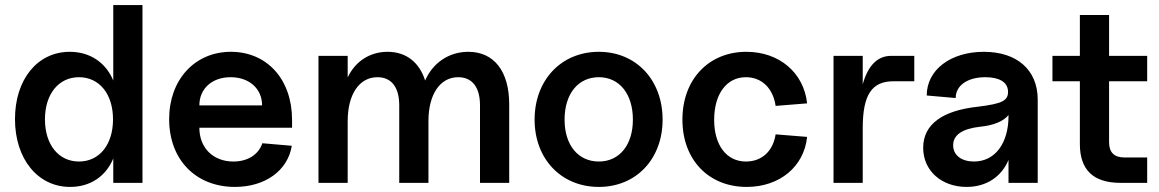

<svg xmlns="http://www.w3.org/2000/svg" viewBox="-20 -720 4563 756"><path d="M256 16C336 16 397 -26 426 -96V0H541V-700H426V-403C397 -473 335 -516 255 -516C127 -516 39 -407 39 -251C39 -94 129 16 256 16ZM291 -84C211 -84 157 -150 157 -250C157 -350 211 -416 291 -416C371 -416 425 -350 425 -250C425 -150 371 -84 291 -84Z M905 16C1024 16 1113 -48 1129 -146L1013 -156C998 -111 955 -84 899 -84C819 -84 765 -138 765 -217H1130V-248C1130 -407 1032 -516 889 -516C747 -516 646 -406 646 -251C646 -91 751 16 905 16ZM1012 -305H765C765 -371 815 -416 888 -416C961 -416 1012 -371 1012 -305Z M1870 -305V0H1985V-309C1985 -440 1925 -516 1824 -516C1747 -516 1684 -472 1654 -403C1631 -475 1579 -516 1506 -516C1435 -516 1378 -477 1349 -415V-500H1234V0H1349V-243C1349 -349 1395 -416 1466 -416C1521 -416 1552 -377 1552 -305V0H1667V-243C1667 -349 1713 -416 1784 -416C1839 -416 1870 -377 1870 -305Z M2338 16C2485 16 2589 -94 2589 -249C2589 -405 2485 -516 2338 -516C2190 -516 2085 -405 2085 -249C2085 -94 2190 16 2338 16ZM2338 -84C2256 -84 2203 -149 2203 -249C2203 -350 2256 -416 2338 -416C2419 -416 2472 -350 2472 -249C2472 -149 2419 -84 2338 -84Z M2920 16C3050 16 3146 -64 3158 -181L3034 -191C3024 -125 2980 -84 2917 -84C2841 -84 2792 -148 2792 -248C2792 -350 2841 -416 2917 -416C2979 -416 3024 -373 3034 -303L3158 -313C3145 -434 3048 -516 2919 -516C2770 -516 2667 -407 2667 -249C2667 -91 2770 16 2920 16Z M3262 0H3377V-215C3377 -346 3412 -400 3498 -400H3580V-500H3488C3435 -500 3397 -461 3377 -388V-500H3262Z M3786 16C3864 16 3923 -24 3951 -90V0H4066V-328C4066 -444 3985 -516 3854 -516C3723 -516 3629 -445 3629 -344L3743 -334C3743 -383 3789 -416 3860 -416C3914 -416 3947 -397 3949 -362C3951 -324 3928 -312 3832 -300C3690 -285 3615 -230 3615 -138C3615 -48 3687 16 3786 16ZM3815 -84C3767 -84 3733 -108 3733 -148C3733 -188 3768 -213 3839 -221C3891 -226 3931 -242 3951 -267V-263C3951 -156 3898 -84 3815 -84Z M4392 0H4497V-100H4407C4367 -100 4347 -120 4347 -160V-400H4497V-500H4347V-661H4232V-500H4124V-400H4232V-153C4232 -51 4285 0 4392 0Z"/></svg>

Font: Uncut Sans Semibold
Style: Regular
Weight: 600
Designer: Kasper Nordkvist
Foundry: UNCUT.wtf
Version: Version 1.304;Glyphs 3.2 (3246)